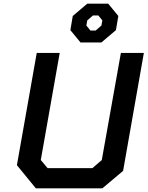

<svg xmlns="http://www.w3.org/2000/svg" viewBox="-20 -1025 803 1045"><path d="M418 -794 363 -861 376 -938 455 -1005H569L624 -938L611 -861L532 -794ZM472 -859H501L532 -886L537 -914L515 -941H486L455 -914L450 -886ZM537 0H175L72 -126L180 -737H305L202 -154L239 -110H483L534 -154L638 -737H763L650 -95Z"/></svg>

Font: Tomorrow Medium
Style: Italic
Weight: 500
Italic angle: -10°
Designer: Tony de Marco, Monica Rizzolli
Foundry: Just in Type
Version: Version 2.002